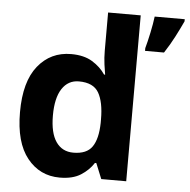

<svg xmlns="http://www.w3.org/2000/svg" viewBox="-54 -813 865 876"><g transform="rotate(5 378.5 -375.0)"><path d="M251 9.8Q159.7 9.8 102.3 -61.8Q44.9 -133.3 44.9 -272Q44.9 -412.1 103 -484.1Q161.1 -556.2 254.9 -556.2Q313.5 -556.2 351.6 -533Q389.6 -509.8 412.1 -476.1H417Q414.1 -491.7 409.9 -522.2Q405.8 -552.7 405.8 -585V-759.8H555.2V0H440.9L412.1 -70.8H405.8Q384.3 -37.1 347.4 -13.7Q310.5 9.8 251 9.8ZM303.2 -108.9Q364.3 -108.9 389.4 -145.3Q414.6 -181.6 416 -254.9V-271Q416 -350.6 391.6 -392.8Q367.2 -435.1 300.8 -435.1Q251.5 -435.1 223.6 -392.6Q195.8 -350.1 195.8 -270Q195.8 -189.9 223.9 -149.4Q252 -108.9 303.2 -108.9ZM756.8 -759.8V-750Q741.7 -717.3 721.7 -678.5Q701.7 -639.6 675.8 -600.1H588.9V-612.8Q597.2 -642.1 606.2 -684.8Q615.2 -727.5 619.1 -759.8Z"/></g></svg>

Font: Open Sans
Style: Bold
Weight: 700
Designer: Monotype Design Team
Foundry: Monotype Imaging Inc.
Version: Version 3.000; ttfautohint (v1.8.4)